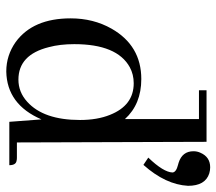

<svg xmlns="http://www.w3.org/2000/svg" viewBox="-59 -627 696 618"><g transform="rotate(90 289.0 -318.0)"><path d="M372.1 0 364.3 -103.5C332.4 -29.3 280.9 8.5 210 9.8C175.5 9.8 143.9 -0.3 115.2 -20.5C64.5 -57.6 39.1 -116.5 39.1 -197.3C39.1 -246.1 50.1 -290 72.3 -329.1C108.7 -392.9 162.8 -424.8 234.4 -424.8C288.4 -424.8 331.4 -407.2 363.3 -372.1V-610.4H270.5V-634.8H436.5L438.5 -24.4H487.3C491.2 -24.4 494.5 -24.1 497.1 -23.4C506.8 -22.1 511.7 -14.3 511.7 0ZM122.1 -209C122.1 -178.4 125.3 -151 131.8 -127C148.1 -61.8 182.9 -29.3 236.3 -29.3C263 -29.3 286.8 -38.7 307.6 -57.6C346.7 -92.8 366.2 -149.4 366.2 -227.5C366.2 -264.6 360.7 -296.9 349.6 -324.2C329.4 -375 295.6 -400.4 248 -400.4C229.2 -400.4 211.9 -396.2 196.3 -387.7C146.8 -360.4 122.1 -300.8 122.1 -209ZM578.1 -575.2C575.5 -527 553.1 -479.2 510.7 -431.6L487.3 -447.3C518.6 -479.8 534.5 -505.9 535.2 -525.4C534.5 -533.2 526.4 -539.1 510.7 -543C508.8 -543.6 506.5 -544.3 503.9 -544.9C479.2 -552.7 466.8 -568.7 466.8 -592.8C466.8 -600.6 468.4 -608.1 471.7 -615.2C480.8 -636.1 496.4 -646.5 518.6 -646.5C525.1 -646.5 531.6 -645.5 538.1 -643.6C564.8 -635.1 578.1 -612.3 578.1 -575.2Z"/></g></svg>

Font: Abhaya Libre
Style: Regular
Weight: 400
Designer: Pushpananda Ekanayake, Sol Matas, Pathum Egodawatta
Foundry: Mooniak
Version: Version 1.041; ; ttfautohint (v1.5)